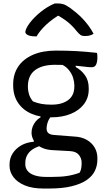

<svg xmlns="http://www.w3.org/2000/svg" viewBox="-20 -838 640 1108"><path d="M162 -72Q162 -91 168.5 -107.5Q175 -124 186.5 -138Q198 -152 214 -161V-177L283 -174Q265 -158 257 -137Q249 -116 249 -95Q249 -79 259 -70Q269 -61 292 -59L409 -50Q451 -48 480.5 -31Q510 -14 526 13Q542 40 542 74V83Q542 117 528 147Q514 177 481.5 200Q449 223 395 236.5Q341 250 262 250H231Q167 250 123.5 232Q80 214 57.5 184Q35 154 35 118V111Q35 76 53 47.5Q71 19 102.5 1Q134 -17 175 -20V-39L227 0Q193 8 170.5 22.5Q148 37 137 57Q126 77 126 103V110Q126 132 139.5 148.5Q153 165 180 174Q207 183 246 183H280Q331 183 367 177.5Q403 172 439 159Q446 148 448.5 134Q451 120 451 107V100Q451 75 435 55.5Q419 36 384 34L277 28Q240 25 214 10.5Q188 -4 175 -26.5Q162 -49 162 -72ZM321 -473 417 -476V-451Q450 -433 471 -403Q492 -373 492 -329V-322Q492 -273 464 -236.5Q436 -200 387.5 -180.5Q339 -161 278 -161Q212 -160 162 -181.5Q112 -203 84 -245Q56 -287 56 -346V-352Q56 -410 85 -453.5Q114 -497 169.5 -521.5Q225 -546 303 -546Q367 -546 421 -543Q475 -540 539 -533Q541 -529 541.5 -521.5Q542 -514 542 -507Q542 -482 535 -466Q528 -450 509 -450Q491 -450 466 -453.5Q441 -457 401 -460.5Q361 -464 297 -464Q223 -464 182 -433Q141 -402 141 -339V-333Q141 -317 147 -295.5Q153 -274 170 -253Q194 -243 219 -238.5Q244 -234 277 -234Q338 -234 373.5 -260.5Q409 -287 409 -339V-346Q409 -365 402 -388.5Q395 -412 376.5 -435Q358 -458 321 -473ZM296 -818Q300 -818 304.5 -818Q309 -818 316 -818Q332 -818 346.5 -813.5Q361 -809 388 -790Q404 -778 422 -763Q440 -748 457.5 -729.5Q475 -711 491 -689.5Q507 -668 520 -643Q509 -636 497 -633Q485 -630 469 -630Q454 -630 445 -636Q436 -642 421 -660Q400 -687 371.5 -710.5Q343 -734 292 -761L349 -747H284L339 -762Q282 -729 246 -695Q210 -661 191 -628H185Q165 -628 152 -631.5Q139 -635 132.5 -641Q126 -647 126 -653Q126 -660 132 -673.5Q138 -687 152 -706Q165 -723 181.5 -739.5Q198 -756 217 -771Q236 -786 256 -798Q276 -810 296 -818Z"/></svg>

Font: Recursive Monospace Casual
Style: Regular
Weight: 400
Version: Version 1.047